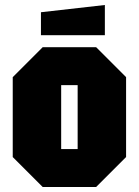

<svg xmlns="http://www.w3.org/2000/svg" viewBox="-20 -749 556 769"><path d="M31 -120V-440L151 -560H365L485 -440V-120L365 0H151ZM225 -152H291V-408H225ZM144 -608V-700L400 -729V-608Z"/></svg>

Font: Tektur Condensed ExtraBold
Style: Regular
Weight: 800
Width: 3
Designer: Adam Jagosz
Foundry: Adam Jagosz
Version: Version 1.005;gftools[0.9.30]